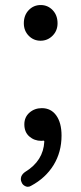

<svg xmlns="http://www.w3.org/2000/svg" viewBox="-20 -548 317 751"><path d="M73.2 -457Q73.2 -488.3 92.3 -508.3Q111.3 -528.3 139.2 -528.3Q167 -528.3 186 -508.3Q205.1 -488.3 205.1 -457Q205.1 -427.7 185.5 -408.2Q166 -388.7 138.7 -388.7Q111.3 -388.7 92.3 -408.2Q73.2 -427.7 73.2 -457ZM101.6 178.7Q95.7 182.6 88.9 182.6Q84 182.6 80.1 180.7Q68.4 175.8 64.5 165Q61.5 159.2 61.5 153.3Q61.5 147.5 63.5 141.6Q68.4 130.9 79.1 124Q149.4 81.1 153.3 5.9Q153.3 2 148.4 2Q146.5 2.9 141.6 2.9Q114.3 2.9 94.7 -14.2Q75.2 -31.2 75.2 -61.5Q75.2 -89.8 95.2 -107.4Q115.2 -125 143.6 -125Q179.7 -125 200.2 -96.2Q220.7 -67.4 220.7 -17.6Q220.7 46.9 189.5 97.7Q158.2 148.4 101.6 178.7Z"/></svg>

Font: Gen Jyuu GothicL Regular
Style: Regular
Weight: 400
Designer: [Source Han Sans]
Ryoko NISHIZUKA  (kana & ideographs); Paul D. Hunt (Latin, Greek & Cyrillic); Wenlong ZHANG  (bopomofo
Version: Version 1.002.20150607